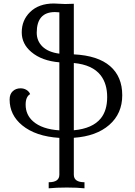

<svg xmlns="http://www.w3.org/2000/svg" viewBox="-20 -778 758 1082"><path d="M456.1 283.2Q415.5 278.8 356.4 278.8Q297.4 278.8 254.4 283.2V249Q314.5 249 314.5 206.5V-1Q181.2 -9.3 105 -71.8Q34.2 -129.9 34.2 -217.3Q34.2 -247.6 51.8 -263.9Q69.3 -280.3 95.7 -280.3Q114.3 -280.3 128.9 -271.5Q143.6 -262.7 149.9 -247.6Q124.5 -232.9 124.5 -188.5Q124.5 -130.9 166.5 -94.2Q216.8 -49.8 314.5 -43.5V-426.8Q215.3 -435.1 156.7 -484.9Q102.5 -530.3 102.5 -595.7Q102.5 -664.1 149.4 -710Q198.7 -758.3 283.7 -758.3Q298.8 -758.3 315.2 -756.8Q331.5 -755.4 347.2 -755.4Q357.9 -755.4 396 -756.8V-471.7Q531.7 -464.8 600.3 -405.5Q668.9 -346.2 668.9 -241.2Q668.9 -137.7 595.7 -74Q522.5 -10.3 396 -1.5V206.5Q396 249 456.1 249ZM396 -43.9Q501.5 -53.7 547.9 -110.8Q584 -155.3 584 -231Q584 -305.7 547.4 -353.5Q501 -413.1 396 -422.9ZM314.5 -475.6V-708.5Q301.3 -710 289.6 -710Q187 -710 187 -593.8Q187 -546.9 219.5 -515.4Q252 -483.9 314.5 -475.6Z"/></svg>

Font: Almanac
Style: Regular
Weight: 400
Designer: Eden's Almanac
Version: Version 3.501;March 28, 2021;FontCreator 13.0.0.2683 64-bit